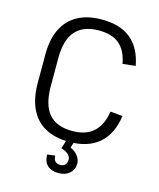

<svg xmlns="http://www.w3.org/2000/svg" viewBox="-130 -800 898 1085"><g transform="rotate(15 318.5 -257.0)"><path d="M329 8Q246 8 188.5 -23.5Q131 -55 101.5 -117Q72 -179 72 -270V-436Q72 -524 102 -584.5Q132 -645 189.5 -676.5Q247 -708 330 -708Q439 -708 501 -656.5Q563 -605 582 -504L507 -496Q493 -572 450 -608Q407 -644 331 -644Q240 -644 194 -592.5Q148 -541 148 -435V-270Q148 -161 192.5 -108.5Q237 -56 330 -56Q409 -56 454 -96.5Q499 -137 511 -218L583 -211Q568 -104 504 -48Q440 8 329 8ZM317 194Q274 194 251 172Q228 150 228 109L274 103Q274 125 284.5 136Q295 147 314 147Q332 147 342.5 136Q353 125 353 106Q353 89 339 76Q325 63 297 54L313 1H357L346 37Q374 49 390 70.5Q406 92 406 115Q406 150 381 172Q356 194 317 194Z"/></g></svg>

Font: Pathway Extreme 8pt Thin Light
Style: Regular
Weight: 300
Version: Version 1.001;gftools[0.9.26]